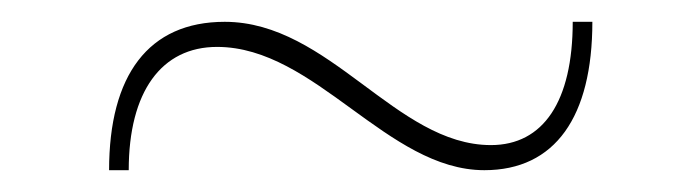

<svg xmlns="http://www.w3.org/2000/svg" viewBox="-20 -346 640 176"><path d="M179 -303C269 -303 335 -190 424 -190C489 -190 523 -239 523 -326H505C505 -253 478 -213 430 -213C343 -213 282 -326 186 -326C116 -326 80 -277 80 -190H98C98 -262 128 -303 179 -303Z"/></svg>

Font: Sprat Condensed Light
Style: Regular
Weight: 300
Width: 3
Designer: Ethan Nakache
Foundry: Collletttivo
Version: Version 2.000;Glyphs 3.2 (3217)